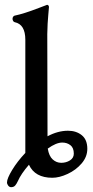

<svg xmlns="http://www.w3.org/2000/svg" viewBox="-20 -725 385 796"><path d="M9 31Q9 15 30.5 -20.5Q52 -56 85 -91V-560Q85 -624 41 -633Q37 -634 34.5 -638Q32 -642 32 -647Q32 -652 34.5 -655.5Q37 -659 40 -660Q79 -668 141 -692L170 -703L175 -705Q179 -705 181 -702Q183 -699 183 -696Q183 -690 180 -661Q177 -632 176 -584L177 -160Q220 -183 262 -183Q296 -183 319 -164.5Q342 -146 342 -108Q342 -75 318.5 -47.5Q295 -20 260.5 -4Q226 12 197 12Q125 12 100 -42Q67 -4 54 26Q49 37 43 44Q37 51 26 51Q19 51 14 44.5Q9 38 9 31ZM286 -88Q286 -112 272 -123Q258 -134 238 -134Q213 -134 178 -109Q183 -78 198.5 -64Q214 -50 234 -50Q254 -50 270 -60Q286 -70 286 -88Z"/></svg>

Font: EB Garamond Medium
Style: Regular
Weight: 500
Designer: Georg Duffner and Octavio Pardo
Foundry: Georg Duffner
Version: Version 1.000